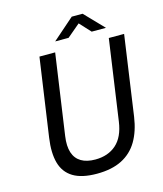

<svg xmlns="http://www.w3.org/2000/svg" viewBox="-130 -992 935 1099"><g transform="rotate(-15 337.5 -443.0)"><path d="M307.6 10Q218.2 10 167.4 -21Q116.5 -51.9 99.7 -112.1Q83 -172.2 95.6 -259.6L162.3 -723H255.4L186.8 -245.7Q178.3 -187.2 191 -148.4Q203.8 -109.6 236.4 -90.3Q269 -71 319.5 -71Q395.5 -71 443.9 -114Q492.4 -156.9 505 -245.7L573.3 -723H664L596.4 -249.8Q584.3 -166.6 549.9 -108.6Q515.5 -50.6 455.7 -20.3Q395.9 10 307.6 10ZM271.7 -783.5 399.9 -895.9H464.3L572.7 -783.5H488.1L428.1 -848.5L351.2 -783.5Z"/></g></svg>

Font: Public Sans Thin
Style: Italic
Weight: 100
Italic angle: -8°
Designer: The Public Sans project authors (U.S. Web Design System). Libre Franklin designed by Pablo Impallari and Rodrigo Fuenzal
Version: Version 2.000